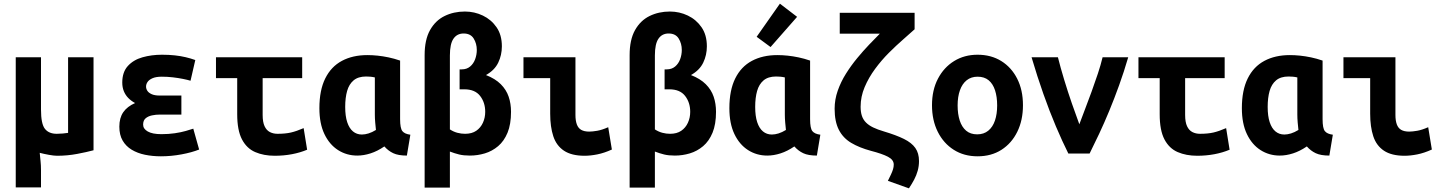

<svg xmlns="http://www.w3.org/2000/svg" viewBox="-20 -839 7880 1049"><path d="M66 185V-526H204V-240Q204 -162 225.5 -135Q247 -108 290 -108Q306 -108 322.5 -109.5Q339 -111 352 -113V-526H491V-18Q454 -8 401 2Q348 12 292 12Q275 12 247.5 7Q220 2 197 -4Q199 19 201.5 41Q204 63 204 92V185Z M859 15Q813 15 772 6.5Q731 -2 699.5 -21Q668 -40 650 -71Q632 -102 632 -147Q632 -195 653.5 -226Q675 -257 718 -276Q696 -288 680.5 -304Q665 -320 656.5 -341Q648 -362 648 -388Q648 -445 678.5 -478.5Q709 -512 758.5 -526Q808 -540 865 -540Q903 -540 935 -536.5Q967 -533 994.5 -526.5Q1022 -520 1047 -511L1021 -398Q1004 -403 979 -408Q954 -413 924.5 -416.5Q895 -420 864 -420Q832 -420 813 -411.5Q794 -403 786 -391Q778 -379 778 -366Q778 -354 785 -343Q792 -332 808.5 -324.5Q825 -317 852 -317H971V-213H853Q831 -213 810 -208.5Q789 -204 775.5 -192.5Q762 -181 762 -158Q762 -135 787.5 -120.5Q813 -106 862 -106Q901 -106 935 -111Q969 -116 995 -123.5Q1021 -131 1036 -136L1068 -22Q1028 -6 971.5 4.5Q915 15 859 15Z M1481 12Q1421 12 1374.5 -8Q1328 -28 1302 -77.5Q1276 -127 1276 -215V-412H1160V-526H1631V-412H1415V-211Q1415 -172 1425.5 -149.5Q1436 -127 1454.5 -117.5Q1473 -108 1496 -108Q1539 -108 1569.5 -115Q1600 -122 1639 -139L1658 -21Q1620 -5 1575 3.5Q1530 12 1481 12Z M1932 11Q1874 11 1827 -19Q1780 -49 1752.5 -106.5Q1725 -164 1725 -248Q1725 -346 1757 -410.5Q1789 -475 1848 -506.5Q1907 -538 1987 -538Q2014 -538 2043 -535Q2072 -532 2103 -525.5Q2134 -519 2166 -508V-188Q2166 -138 2178.5 -122.5Q2191 -107 2222 -103L2203 11Q2156 11 2128.5 -2Q2101 -15 2080 -39Q2042 -13 2004.5 -1Q1967 11 1932 11ZM1957 -104Q1974 -104 1993.5 -110Q2013 -116 2034 -129Q2032 -146 2030 -169.5Q2028 -193 2028 -213V-416Q2015 -419 2003 -420Q1991 -421 1980 -421Q1937 -421 1912 -400Q1887 -379 1876.5 -342Q1866 -305 1866 -255Q1866 -205 1877 -171.5Q1888 -138 1908.5 -121Q1929 -104 1957 -104Z M2300 186V-538Q2300 -622 2329.5 -674.5Q2359 -727 2409 -751.5Q2459 -776 2520 -776Q2572 -776 2618 -754Q2664 -732 2693 -690Q2722 -648 2722 -586Q2722 -538 2702 -496.5Q2682 -455 2635 -429Q2686 -409 2716 -379Q2746 -349 2759 -311Q2772 -273 2772 -228Q2772 -160 2753 -114Q2734 -68 2701.5 -40.5Q2669 -13 2629 -1Q2589 11 2547 11Q2513 11 2488.5 5Q2464 -1 2438 -11V186ZM2521 -108Q2558 -108 2582 -124.5Q2606 -141 2618.5 -168.5Q2631 -196 2631 -228Q2631 -279 2603 -315Q2575 -351 2517 -351H2491V-460H2503Q2530 -460 2548.5 -475.5Q2567 -491 2576 -515.5Q2585 -540 2585 -566Q2585 -601 2568 -628.5Q2551 -656 2513 -656Q2477 -656 2457.5 -627.5Q2438 -599 2438 -536V-132Q2458 -119 2479 -113.5Q2500 -108 2521 -108Z M3174 12Q3103 12 3061.5 -15.5Q3020 -43 3003 -94.5Q2986 -146 2986 -218V-412H2840V-526H3124V-211Q3124 -180 3131.5 -159.5Q3139 -139 3155.5 -129.5Q3172 -120 3199 -120Q3217 -120 3243 -124.5Q3269 -129 3303 -144L3323 -22Q3281 -3 3243.5 4.5Q3206 12 3174 12Z M3420 186V-538Q3420 -622 3449.5 -674.5Q3479 -727 3529 -751.5Q3579 -776 3640 -776Q3692 -776 3738 -754Q3784 -732 3813 -690Q3842 -648 3842 -586Q3842 -538 3822 -496.5Q3802 -455 3755 -429Q3806 -409 3836 -379Q3866 -349 3879 -311Q3892 -273 3892 -228Q3892 -160 3873 -114Q3854 -68 3821.5 -40.5Q3789 -13 3749 -1Q3709 11 3667 11Q3633 11 3608.5 5Q3584 -1 3558 -11V186ZM3641 -108Q3678 -108 3702 -124.5Q3726 -141 3738.5 -168.5Q3751 -196 3751 -228Q3751 -279 3723 -315Q3695 -351 3637 -351H3611V-460H3623Q3650 -460 3668.5 -475.5Q3687 -491 3696 -515.5Q3705 -540 3705 -566Q3705 -601 3688 -628.5Q3671 -656 3633 -656Q3597 -656 3577.5 -627.5Q3558 -599 3558 -536V-132Q3578 -119 3599 -113.5Q3620 -108 3641 -108Z M4172 11Q4114 11 4067 -19Q4020 -49 3992.5 -106.5Q3965 -164 3965 -248Q3965 -346 3997 -410.5Q4029 -475 4088 -506.5Q4147 -538 4227 -538Q4254 -538 4283 -535Q4312 -532 4343 -525.5Q4374 -519 4406 -508V-188Q4406 -138 4418.5 -122.5Q4431 -107 4462 -103L4443 11Q4396 11 4368.5 -2Q4341 -15 4320 -39Q4282 -13 4244.5 -1Q4207 11 4172 11ZM4197 -104Q4214 -104 4233.5 -110Q4253 -116 4274 -129Q4272 -146 4270 -169.5Q4268 -193 4268 -213V-416Q4255 -419 4243 -420Q4231 -421 4220 -421Q4177 -421 4152 -400Q4127 -379 4116.5 -342Q4106 -305 4106 -255Q4106 -205 4117 -171.5Q4128 -138 4148.5 -121Q4169 -104 4197 -104ZM4190 -582 4114 -638 4241 -819 4335 -747Z M4946 190 4831 149Q4841 129 4848 114Q4855 99 4859 86Q4863 73 4863 60Q4863 34 4831.5 17.5Q4800 1 4738 -15Q4675 -32 4630.5 -58.5Q4586 -85 4563 -130Q4540 -175 4540 -245Q4540 -295 4557 -343.5Q4574 -392 4602 -436.5Q4630 -481 4663 -521Q4696 -561 4728.5 -595Q4761 -629 4787 -655H4568V-769H4977V-679Q4952 -656 4914.5 -623.5Q4877 -591 4836.5 -550.5Q4796 -510 4761 -462.5Q4726 -415 4704 -363Q4682 -311 4682 -256Q4682 -227 4689 -206Q4696 -185 4711.5 -169.5Q4727 -154 4751 -142.5Q4775 -131 4809 -121Q4876 -101 4918.5 -80Q4961 -59 4981 -30.5Q5001 -2 5001 41Q5001 68 4994 93.5Q4987 119 4974.5 142.5Q4962 166 4946 190Z M5321 15Q5247 15 5191 -20.5Q5135 -56 5103.5 -119Q5072 -182 5072 -264Q5072 -347 5104.5 -409Q5137 -471 5193 -505.5Q5249 -540 5321 -540Q5395 -540 5450.5 -505.5Q5506 -471 5537.5 -409Q5569 -347 5569 -264Q5569 -182 5538 -119Q5507 -56 5451.5 -20.5Q5396 15 5321 15ZM5319 -105Q5355 -105 5379.5 -125Q5404 -145 5416 -180.5Q5428 -216 5428 -263Q5428 -310 5416.5 -345.5Q5405 -381 5381.5 -400.5Q5358 -420 5321 -420Q5286 -420 5261.5 -400.5Q5237 -381 5224.5 -345.5Q5212 -310 5212 -263Q5212 -216 5223.5 -180.5Q5235 -145 5258.5 -125Q5282 -105 5319 -105Z M5817 0Q5784 -66 5749 -148.5Q5714 -231 5680.5 -326Q5647 -421 5616 -526H5760Q5774 -470 5794 -404Q5814 -338 5836 -274.5Q5858 -211 5877 -160Q5891 -198 5908.5 -243.5Q5926 -289 5944 -338.5Q5962 -388 5978 -436Q5994 -484 6004 -526H6144Q6121 -447 6094.5 -373.5Q6068 -300 6040.5 -233.5Q6013 -167 5985.5 -108.5Q5958 -50 5933 0Z M6521 12Q6461 12 6414.5 -8Q6368 -28 6342 -77.5Q6316 -127 6316 -215V-412H6200V-526H6671V-412H6455V-211Q6455 -172 6465.5 -149.5Q6476 -127 6494.5 -117.5Q6513 -108 6536 -108Q6579 -108 6609.5 -115Q6640 -122 6679 -139L6698 -21Q6660 -5 6615 3.5Q6570 12 6521 12Z M6972 11Q6914 11 6867 -19Q6820 -49 6792.5 -106.5Q6765 -164 6765 -248Q6765 -346 6797 -410.5Q6829 -475 6888 -506.5Q6947 -538 7027 -538Q7054 -538 7083 -535Q7112 -532 7143 -525.5Q7174 -519 7206 -508V-188Q7206 -138 7218.5 -122.5Q7231 -107 7262 -103L7243 11Q7196 11 7168.5 -2Q7141 -15 7120 -39Q7082 -13 7044.5 -1Q7007 11 6972 11ZM6997 -104Q7014 -104 7033.5 -110Q7053 -116 7074 -129Q7072 -146 7070 -169.5Q7068 -193 7068 -213V-416Q7055 -419 7043 -420Q7031 -421 7020 -421Q6977 -421 6952 -400Q6927 -379 6916.5 -342Q6906 -305 6906 -255Q6906 -205 6917 -171.5Q6928 -138 6948.5 -121Q6969 -104 6997 -104Z M7654 12Q7583 12 7541.5 -15.5Q7500 -43 7483 -94.5Q7466 -146 7466 -218V-412H7320V-526H7604V-211Q7604 -180 7611.5 -159.5Q7619 -139 7635.5 -129.5Q7652 -120 7679 -120Q7697 -120 7723 -124.5Q7749 -129 7783 -144L7803 -22Q7761 -3 7723.5 4.5Q7686 12 7654 12Z"/></svg>

Font: Ubuntu Sans Mono
Style: Regular
Weight: 400
Monospace: yes
Designer: Dalton Maag Ltd
Foundry: Dalton Maag Ltd
Version: Version 1.006